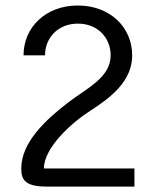

<svg xmlns="http://www.w3.org/2000/svg" viewBox="-20 -687 573 707"><path d="M387.5 -483.3C387.5 -400 296.7 -360.8 229.2 -308.3C150.8 -247.5 58.3 -164.2 58.3 -66.7C58.3 -28.3 69.2 0 150 0H475V-66.7H141.7C141.7 -144.2 245.8 -236.7 312.5 -279.2C391.7 -330 466.7 -390 466.7 -483.3C466.7 -586.7 385 -666.7 266.7 -666.7C148.3 -666.7 66.7 -586.7 66.7 -483.3H145.8C145.8 -545.8 191.7 -600 266.7 -600C341.7 -600 387.5 -545.8 387.5 -483.3Z"/></svg>

Font: BoonHome
Style: Book
Weight: 400
Designer: Sungsit Sawaiwan
Foundry: Sungsit Sawaiwan
Version: Version 0.2